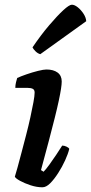

<svg xmlns="http://www.w3.org/2000/svg" viewBox="-20 -795 386 815"><path d="M160 0Q136 0 110 -8.5Q84 -17 65 -27.5Q46 -38 43 -45Q47 -57 54.5 -84.5Q62 -112 71.5 -148Q81 -184 91 -222.5Q101 -261 109 -297.5Q117 -334 122 -361.5Q127 -389 127 -402Q127 -414 119 -418Q111 -422 97 -422H45Q45 -434 48 -446Q51 -458 53 -464Q68 -471 92.5 -479.5Q117 -488 141 -494Q165 -500 177 -500Q207 -500 224.5 -487Q242 -474 242 -449Q242 -438 239 -418Q236 -398 229.5 -367.5Q223 -337 212.5 -295Q202 -253 187.5 -198Q173 -143 154 -73L165 -66Q175 -76 189.5 -96Q204 -116 219 -138.5Q234 -161 244 -177Q253 -177 262.5 -172.5Q272 -168 274 -163Q269 -142 256.5 -114.5Q244 -87 227 -60.5Q210 -34 193 -17Q176 0 160 0ZM151 -565Q140 -568 130.5 -577.5Q121 -587 118 -594Q154 -647 188.5 -687.5Q223 -728 248.5 -751.5Q274 -775 285 -775Q296 -775 309.5 -764.5Q323 -754 334 -737.5Q345 -721 346 -705Z"/></svg>

Font: Texturina Medium 12pt
Style: Bold Italic
Weight: 700
Italic angle: -11°
Version: Version 1.002